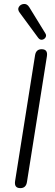

<svg xmlns="http://www.w3.org/2000/svg" viewBox="-20 -965 285 991"><path d="M85 6Q52 6 58 -31L161 -680Q166 -711 195 -711Q228 -711 222 -674L119 -25Q114 6 85 6ZM177 -770 82 -899Q69 -916 77.5 -929.5Q86 -943 103 -944.5Q120 -946 131 -928L214 -793Q221 -782 215 -772Q209 -762 197.5 -760Q186 -758 177 -770Z"/></svg>

Font: Nunito Light
Style: Italic
Weight: 300
Italic angle: -9°
Designer: Vernon Adams
Foundry: Vernon Adams
Version: Version 3.601; ttfautohint (v1.8.2.53-6de2)